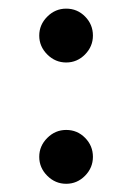

<svg xmlns="http://www.w3.org/2000/svg" viewBox="-20 -437 314 456"><path d="M137.2 -416.5Q163.6 -416.5 182.1 -397.7Q200.7 -378.9 200.7 -352.5Q200.7 -326.7 181.9 -307.6Q163.1 -288.6 137.2 -288.6Q111.3 -288.6 92.3 -307.6Q73.2 -326.7 73.2 -352.5Q73.2 -378.4 92.3 -397.5Q111.3 -416.5 137.2 -416.5ZM137.2 -128.4Q163.6 -128.4 182.1 -109.6Q200.7 -90.8 200.7 -64.5Q200.7 -38.6 181.9 -19.5Q163.1 -0.5 137.2 -0.5Q111.3 -0.5 92.3 -19.5Q73.2 -38.6 73.2 -64.5Q73.2 -90.3 92.3 -109.4Q111.3 -128.4 137.2 -128.4Z"/></svg>

Font: Shl
Style: Regular
Weight: 400
Foundry: Saber Rastikerdar (saber.rastikerdar@gmail.com)
Version: Version 3.4.0